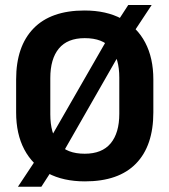

<svg xmlns="http://www.w3.org/2000/svg" viewBox="-20 -694 662 750"><path d="M312 14.5Q227 14.5 167 -17.5Q107 -49.5 75 -110Q43 -170.5 43 -255V-383.5Q43 -513 111 -583Q179 -653 310 -653Q395.5 -653 455.5 -620.5Q515.5 -588 547.2 -527.8Q579 -467.5 579 -383.5V-255Q579 -124.5 511.2 -55Q443.5 14.5 312 14.5ZM50 35.5 135 -92.5 163.5 -131 414 -567 432 -599 481 -674.5H572.5L489.5 -549L462.5 -511L213 -75L198 -52L141.5 35.5ZM311 -93.5Q378.5 -93.5 412.2 -134Q446 -174.5 446 -249.5V-391Q446 -465 414 -505Q382 -545 311 -545Q243.5 -545 210 -504.5Q176.5 -464 176.5 -389V-247.5Q176.5 -172.5 208.8 -133Q241 -93.5 311 -93.5Z"/></svg>

Font: Anek Tamil Medium SemiBold
Style: Regular
Weight: 600
Version: Version 1.003